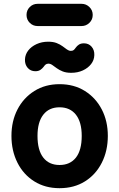

<svg xmlns="http://www.w3.org/2000/svg" viewBox="-20 -971 625 1006"><path d="M292 15Q216.8 15 159.8 -20.6Q102.8 -56.2 71.4 -118.6Q40 -181 40 -259Q40 -336.2 71.4 -397.2Q102.8 -458.2 159.8 -494.1Q216.8 -530 292 -530Q368.2 -530 425.1 -494.1Q482 -458.2 513.5 -397.2Q545 -336.2 545 -259Q545 -181 513.5 -118.6Q482 -56.2 425.1 -20.6Q368.2 15 292 15ZM292 -106.5Q347.2 -106.5 377.8 -145.2Q408.2 -184 408.2 -259Q408.2 -331.2 377.8 -370Q347.2 -408.8 292 -408.8Q237 -408.8 206.8 -370Q176.5 -331.2 176.5 -259Q176.5 -184 206.8 -145.2Q237 -106.5 292 -106.5ZM165.2 -597.8Q140.5 -597.8 125.1 -615.4Q109.8 -633 110.8 -659.5Q111.8 -685.5 127.9 -706.4Q144 -727.2 171.6 -739.9Q199.2 -752.5 232.5 -752.5Q258.8 -752.5 276.9 -745.4Q295 -738.2 308 -728.5Q321 -718.8 331.1 -711.6Q341.2 -704.5 351.2 -704.5Q361 -704.5 366.1 -708.8Q371.2 -713 376.8 -721.2Q383.2 -730.5 393.4 -737.2Q403.5 -744 420 -744Q444.5 -744 459.9 -726.4Q475.2 -708.8 474.2 -682.2Q473.5 -656.2 457.4 -635.4Q441.2 -614.5 414.1 -602Q387 -589.5 353 -589.5Q327 -589.5 308.9 -596.6Q290.8 -603.8 277.5 -613.5Q264.2 -623.2 254 -630.4Q243.8 -637.5 233.5 -637.5Q224.5 -637.2 219.1 -632.9Q213.8 -628.5 208 -620.2Q201.8 -612 191.6 -604.9Q181.5 -597.8 165.2 -597.8ZM177.2 -834.5Q152.7 -834.5 135.9 -851.4Q119 -868.2 119 -892.8Q119 -917.3 135.9 -934.1Q152.7 -951 177.2 -951H407.2Q431.2 -951 448.5 -934.1Q465.8 -917.3 465.8 -892.8Q465.8 -868.2 448.5 -851.4Q431.2 -834.5 407.2 -834.5Z"/></svg>

Font: National Park
Style: Regular
Weight: 400
Designer: Andrea Herstowski, Ben Hoepner
Version: Version 1.009